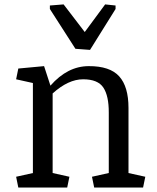

<svg xmlns="http://www.w3.org/2000/svg" viewBox="-20 -835 697 855"><path d="M375 -540.5Q469.2 -541 510.7 -495.1Q552.2 -449.2 552.2 -354.5V-64.5L627 -47.9L617.2 0H399.4L389.6 -47.9L464.4 -64.5V-333Q464.8 -407.7 440.4 -444.8Q416 -481.9 350.1 -481.9Q284.2 -481.9 214.4 -418.9V-64.5L289.1 -47.9L279.3 0H61.5L51.8 -47.9L126.5 -64.5V-465.3L51.8 -481.9L61.5 -529.8L176.3 -540.5L204.6 -453.6Q280.8 -540.5 375 -540.5ZM202.1 -810.5 263.2 -815.4 357.4 -692.4 448.2 -815.4 494.6 -810.5V-794.9L380.9 -612.8L315.9 -617.7L202.1 -794.9Z"/></svg>

Font: NoticiaText-Regular
Style: Regular
Weight: 400
Designer: JM Sole
Foundry: JM Sole
Version: Version 1.003